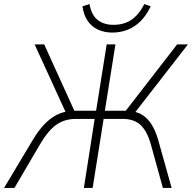

<svg xmlns="http://www.w3.org/2000/svg" viewBox="-40 -923 943 943"><path d="M-20 0 123 -239Q149 -282 177 -311.5Q205 -341 236 -357.5Q267 -374 303 -377L288 -360L130 -705H177L332 -364L317 -379H432L484 -705H527L475 -379H589L566 -364L830 -705H883L615 -360L601 -377Q637 -374 663 -356Q689 -338 706.5 -308.5Q724 -279 736 -239L803 0H760L702 -210Q683 -279 650.5 -309Q618 -339 563 -339H469L415 0H372L425 -339H332Q278 -339 237 -310.5Q196 -282 154 -210L31 0ZM512 -763Q473 -763 441.5 -777.5Q410 -792 390.5 -820.5Q371 -849 365 -892L400 -903Q408 -851 438.5 -826Q469 -801 517 -801Q568 -801 604.5 -825Q641 -849 669 -903L700 -892Q679 -847 650 -818.5Q621 -790 586 -776.5Q551 -763 512 -763Z"/></svg>

Font: Nunito Sans 10pt SemiCondensed ExtraLight
Style: Italic
Weight: 250
Width: 4
Italic angle: -9°
Designer: Vernon Adams
Foundry: Vernon Adams
Version: Version 3.101;gftools[0.9.27]